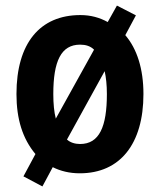

<svg xmlns="http://www.w3.org/2000/svg" viewBox="-20 -611 574 688"><path d="M494 -274C494 -364 471 -436 429 -485L467 -556L399 -591L366 -532C337 -548 305 -557 268 -557C123 -557 39 -456 39 -274C39 -184 61 -114 107 -59L64 21L132 57L169 -12C197 2 229 10 266 10C410 10 494 -95 494 -274ZM171 -274C171 -392 199 -451 267 -451C287 -451 304 -446 317 -433L180 -186C174 -209 171 -239 171 -274ZM363 -274C363 -157 336 -95 267 -95C249 -95 232 -100 220 -111L355 -356C360 -334 363 -306 363 -274Z"/></svg>

Font: Noto Sans Hebrew Condensed
Style: Bold
Weight: 700
Width: 3
Designer: Monotype Design Team
Foundry: Monotype Imaging Inc.
Version: Version 2.004